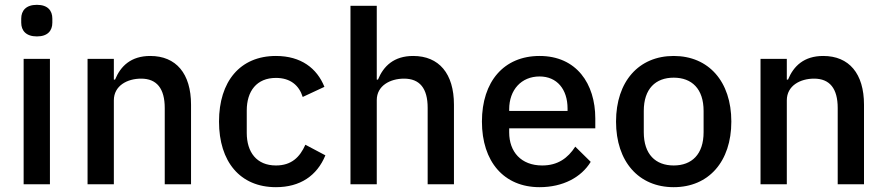

<svg xmlns="http://www.w3.org/2000/svg" viewBox="-20 -764 3675 796"><path d="M133 -613C178 -613 197 -637 197 -670V-687C197 -720 178 -744 133 -744C88 -744 68 -720 68 -687V-670C68 -637 88 -613 133 -613ZM78 0H187V-520H78Z M452 0V-348C452 -409 508 -438 565 -438C630 -438 663 -397 663 -316V0H772V-330C772 -459 710 -532 603 -532C523 -532 480 -490 457 -434H452V-520H343V0Z M1124 12C1224 12 1294 -35 1329 -120L1246 -164C1223 -112 1188 -78 1124 -78C1044 -78 1003 -133 1003 -213V-306C1003 -386 1044 -441 1124 -441C1184 -441 1220 -410 1235 -362L1325 -404C1294 -481 1228 -532 1124 -532C975 -532 888 -426 888 -260C888 -94 975 12 1124 12Z M1433 0H1542V-349C1542 -409 1598 -438 1655 -438C1720 -438 1753 -398 1753 -317V0H1862V-330C1862 -459 1800 -532 1693 -532C1613 -532 1570 -490 1547 -434H1542V-740H1433Z M2217 12C2314 12 2390 -29 2429 -93L2365 -156C2334 -108 2292 -78 2228 -78C2140 -78 2091 -135 2091 -215V-232H2448V-273C2448 -417 2370 -532 2217 -532C2069 -532 1978 -426 1978 -260C1978 -94 2069 12 2217 12ZM2217 -447C2289 -447 2333 -394 2333 -314V-304H2091V-311C2091 -391 2141 -447 2217 -447Z M2773 12C2918 12 3012 -94 3012 -260C3012 -426 2918 -532 2773 -532C2628 -532 2534 -426 2534 -260C2534 -94 2628 12 2773 12ZM2773 -78C2698 -78 2649 -124 2649 -216V-304C2649 -396 2698 -442 2773 -442C2848 -442 2897 -396 2897 -304V-216C2897 -124 2848 -78 2773 -78Z M3242 0V-348C3242 -409 3298 -438 3355 -438C3420 -438 3453 -397 3453 -316V0H3562V-330C3562 -459 3500 -532 3393 -532C3313 -532 3270 -490 3247 -434H3242V-520H3133V0Z"/></svg>

Font: IBMKR Medm
Style: Regular
Weight: 500
Designer: Mike Abbink; Paul van der Laan; Pieter van Rosmalen; Wujin Sim; Chorong Kim; Dohee Lee;
Foundry: Sandoll Inc.
Version: Version 1.002